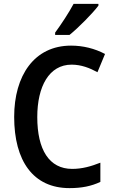

<svg xmlns="http://www.w3.org/2000/svg" viewBox="-20 -959 589 989"><path d="M487 -939H359C335 -894 297 -836 264 -791V-779H338C384 -816 458 -891 487 -930ZM349 -626C398 -626 442 -609 482 -587L521 -681C468 -709 408 -724 346 -724C156 -724 53 -569 53 -357C53 -130 151 10 338 10C401 10 450 0 497 -22V-121C449 -102 403 -89 352 -89C233 -89 172 -188 172 -356C172 -514 233 -626 349 -626Z"/></svg>

Font: Noto Sans UI SemiCondensed Medium
Style: Regular
Weight: 500
Width: 4
Designer: Monotype Design Team
Foundry: Monotype Imaging Inc.
Version: Version 1.901